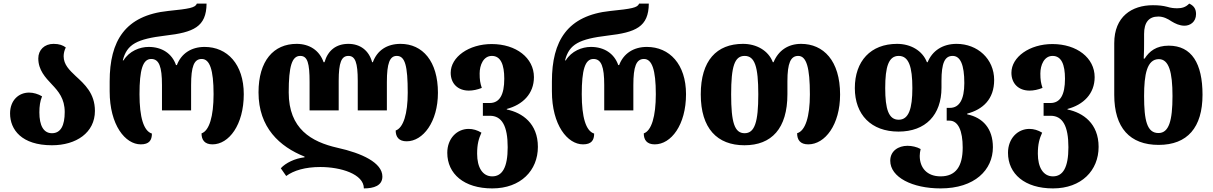

<svg xmlns="http://www.w3.org/2000/svg" viewBox="-20 -794 6750 1068"><path d="M269 14C404 14 508 -56 508 -177C508 -275 450 -326 401 -371C366 -404 334 -435 334 -481C334 -497 338 -514 346 -530C330 -542 310 -550 278 -550C227 -550 193 -516 193 -469C193 -405 232 -363 269 -324C305 -286 340 -245 340 -171C340 -96 318 -53 269 -53C222 -53 199 -96 199 -169C199 -203 203 -232 214 -258C193 -271 166 -279 142 -279C83 -279 36 -235 36 -163C36 -73 100 14 269 14Z M763 9C810 9 825 -14 825 -51C779 -65 756 -142 756 -270C756 -405 774 -466 821 -466C865 -466 881 -423 881 -321V-180H1043V-321C1043 -423 1059 -466 1102 -466C1146 -466 1168 -408 1168 -270C1168 -146 1144 -67 1101 -52C1101 -16 1118 9 1162 9C1253 9 1336 -99 1336 -270C1336 -437 1244 -533 1118 -533C1044 -533 988 -496 964 -432H959C937 -496 881 -533 807 -533C757 -533 699 -510 667 -458H663C686 -549 743 -577 900 -596C1056 -614 1128 -644 1129 -774H1075C1067 -751 1033 -745 915 -733C676 -708 590 -567 590 -341V-286C590 -98 677 9 763 9Z M2208 -550C2133 -550 2078 -514 2054 -448H2050C2032 -514 1983 -550 1918 -550C1850 -550 1804 -514 1785 -448H1780C1757 -514 1701 -550 1630 -550C1502 -550 1418 -456 1418 -280C1418 -84 1536 22 1674 77V81C1621 87 1569 112 1542 142L1572 185C1614 154 1678 135 1762 135C1875 135 2004 174 2004 254C2059 254 2107 239 2107 188C2107 111 1993 58 1857 28C1712 -5 1586 -77 1586 -280C1586 -426 1604 -483 1650 -483C1691 -483 1702 -442 1702 -338V-180H1864V-344C1864 -446 1879 -483 1918 -483C1956 -483 1970 -446 1970 -344V-180H2132V-338C2132 -442 2148 -483 2187 -483C2233 -483 2248 -429 2248 -278C2248 -162 2224 -83 2181 -68C2181 -32 2199 -8 2242 -8C2333 -8 2416 -116 2416 -278C2416 -453 2331 -550 2208 -550Z M2718 254C2877 254 2972 154 2972 23C2972 -107 2886 -167 2799 -185V-188C2887 -211 2950 -272 2950 -365C2950 -472 2851 -549 2715 -549C2588 -549 2487 -477 2487 -389C2487 -329 2527 -290 2588 -290C2610 -290 2635 -295 2660 -305C2651 -332 2648 -350 2648 -385C2648 -432 2669 -483 2716 -483C2765 -483 2785 -435 2785 -356C2785 -267 2759 -221 2704 -221H2666V-150H2705C2772 -150 2804 -93 2804 25C2804 137 2774 187 2718 187C2664 187 2634 137 2634 61C2634 7 2643 -23 2658 -56C2635 -70 2611 -77 2587 -77C2522 -77 2468 -24 2468 56C2468 173 2561 254 2718 254Z M3223 9C3270 9 3285 -14 3285 -51C3239 -65 3216 -142 3216 -270C3216 -405 3234 -466 3281 -466C3325 -466 3341 -423 3341 -321V-180H3503V-321C3503 -423 3519 -466 3562 -466C3606 -466 3628 -408 3628 -270C3628 -146 3604 -67 3561 -52C3561 -16 3578 9 3622 9C3713 9 3796 -99 3796 -270C3796 -437 3704 -533 3578 -533C3504 -533 3448 -496 3424 -432H3419C3397 -496 3341 -533 3267 -533C3217 -533 3159 -510 3127 -458H3123C3146 -549 3203 -577 3360 -596C3516 -614 3588 -644 3589 -774H3535C3527 -751 3493 -745 3375 -733C3136 -708 3050 -567 3050 -341V-286C3050 -98 3137 9 3223 9Z M4121 14C4272 14 4360 -79 4360 -270V-342C4360 -443 4378 -483 4420 -483C4466 -483 4485 -418 4485 -269C4485 -146 4460 -66 4414 -53C4414 -16 4431 9 4476 9C4569 9 4653 -100 4653 -268C4653 -457 4560 -550 4436 -550C4363 -550 4309 -512 4283 -448H4279C4254 -513 4188 -550 4113 -550C3966 -550 3878 -457 3878 -269C3878 -80 3969 14 4121 14ZM4122 -53C4066 -53 4047 -112 4047 -269C4047 -425 4066 -483 4122 -483C4178 -483 4198 -425 4198 -269C4198 -115 4178 -53 4122 -53Z M5212 254C5402 254 5503 151 5503 25C5503 -79 5447 -140 5360 -158V-162C5447 -185 5510 -242 5510 -349C5510 -467 5417 -550 5301 -550C5224 -550 5166 -512 5140 -448H5136C5111 -513 5045 -550 4970 -550C4823 -550 4735 -454 4735 -304C4735 -156 4826 -62 4978 -62C5129 -62 5217 -155 5217 -306V-344C5217 -443 5235 -483 5279 -483C5322 -483 5344 -434 5344 -332C5344 -240 5316 -194 5264 -194H5246V-123H5261C5310 -123 5335 -67 5335 27C5335 132 5296 187 5212 187C5136 187 5096 139 5096 73C5096 61 5098 48 5101 35C5080 23 5052 17 5028 17C4978 17 4932 45 4932 100C4932 192 5055 254 5212 254ZM4979 -128C4923 -128 4904 -187 4904 -304C4904 -423 4923 -483 4979 -483C5035 -483 5055 -423 5055 -304C5055 -190 5035 -128 4979 -128Z M5837 254C5996 254 6091 154 6091 23C6091 -107 6005 -167 5918 -185V-188C6006 -211 6069 -272 6069 -365C6069 -472 5970 -549 5834 -549C5707 -549 5606 -477 5606 -389C5606 -329 5646 -290 5707 -290C5729 -290 5754 -295 5779 -305C5770 -332 5767 -350 5767 -385C5767 -432 5788 -483 5835 -483C5884 -483 5904 -435 5904 -356C5904 -267 5878 -221 5823 -221H5785V-150H5824C5891 -150 5923 -93 5923 25C5923 137 5893 187 5837 187C5783 187 5753 137 5753 61C5753 7 5762 -23 5777 -56C5754 -70 5730 -77 5706 -77C5641 -77 5587 -24 5587 56C5587 173 5680 254 5837 254Z M6425 12C6585 12 6669 -85 6669 -267C6669 -441 6609 -540 6481 -540C6412 -540 6373 -509 6347 -468H6342C6344 -498 6344 -542 6344 -568V-605C6344 -669 6370 -702 6423 -702C6451 -702 6475 -690 6497 -675C6517 -663 6541 -651 6569 -651C6599 -651 6633 -671 6633 -716C6633 -748 6617 -764 6595 -774C6575 -753 6553 -748 6528 -748C6510 -748 6492 -750 6473 -756C6450 -762 6427 -765 6393 -765C6276 -765 6178 -702 6178 -554V-266C6178 -83 6265 12 6425 12ZM6424 -54C6360 -54 6344 -124 6344 -260C6344 -380 6360 -465 6426 -465C6482 -465 6502 -393 6502 -260C6502 -122 6482 -54 6424 -54Z"/></svg>

Font: Noto Serif Georgian SemiCondensed ExtraBold
Style: Regular
Weight: 800
Width: 4
Designer: Monotype Design Team, Akaki Razmadze
Foundry: Google LLC
Version: Version 2.003